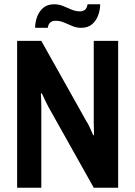

<svg xmlns="http://www.w3.org/2000/svg" viewBox="-20 -877 632 897"><path d="M60 0V-686H173L385 -308Q391 -300 398 -284.5Q405 -269 410.5 -256.5Q416 -244 416 -244L419 -247Q419 -247 419 -259Q419 -271 418.5 -285Q418 -299 418 -304V-686H532V0H418L206 -378Q202 -385 194.5 -400.5Q187 -416 181 -429Q175 -442 175 -442L171 -439Q171 -439 171.5 -428.5Q172 -418 172.5 -404.5Q173 -391 173 -382V0ZM144 -747Q144 -772 153 -797.5Q162 -823 181.5 -840Q201 -857 233 -857Q255 -857 274.5 -849Q294 -841 313.5 -832.5Q333 -824 353 -824Q367 -824 376.5 -831Q386 -838 389 -857H448Q448 -832 439 -806.5Q430 -781 410.5 -764Q391 -747 359 -747Q337 -747 317.5 -755.5Q298 -764 279 -772Q260 -780 239 -780Q225 -780 215.5 -772.5Q206 -765 203 -747Z"/></svg>

Font: Archivo Narrow
Style: Bold
Weight: 700
Designer: Hector Gatti
Foundry: Omnibus-Type
Version: Version 3.002